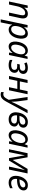

<svg xmlns="http://www.w3.org/2000/svg" viewBox="2338 -2922 824 5539"><g transform="rotate(90 2749.5 -152.0)"><path d="M23 0 138 -539H209L198 -440H199Q241 -496 283 -520Q325 -544 377 -544Q460 -544 492.5 -487Q525 -430 502 -324L431 0H342L414 -336Q428 -404 413 -435.5Q398 -467 352 -467Q286 -467 235 -404Q184 -341 160 -231L110 0Z M538 240 702 -536H775L763 -436H767Q808 -492 852.5 -518Q897 -544 948 -544Q1013 -544 1049 -505.5Q1085 -467 1093.5 -399.5Q1102 -332 1082 -244Q1064 -167 1028 -109.5Q992 -52 942.5 -21Q893 10 834 10Q734 10 692 -88H687Q686 -72 682 -41.5Q678 -11 674 7L625 240ZM823 -63Q884 -63 928.5 -115Q973 -167 995 -263Q1017 -362 996.5 -416.5Q976 -471 919 -471Q881 -471 845 -445Q809 -419 781.5 -372.5Q754 -326 740 -263Q719 -168 739 -115.5Q759 -63 823 -63Z M1323 10Q1260 10 1224 -29Q1188 -68 1180 -135.5Q1172 -203 1192 -288Q1221 -407 1286 -475.5Q1351 -544 1442 -544Q1495 -544 1527.5 -517.5Q1560 -491 1576 -453H1581L1613 -536H1680L1566 0H1496L1509 -99H1505Q1471 -55 1425 -22.5Q1379 10 1323 10ZM1352 -63Q1409 -63 1458.5 -119Q1508 -175 1533 -266Q1558 -361 1535.5 -416.5Q1513 -472 1451 -471Q1390 -470 1345 -418Q1300 -366 1278 -269Q1256 -173 1276.5 -118Q1297 -63 1352 -63Z M1856 10Q1814 10 1775.5 1.5Q1737 -7 1708 -21V-97Q1743 -81 1781 -71.5Q1819 -62 1858 -62Q1911 -62 1948 -80.5Q1985 -99 1994 -140Q2002 -179 1979.5 -208Q1957 -237 1896 -237H1822L1839 -311H1891Q1953 -311 1983.5 -327.5Q2014 -344 2021 -381Q2029 -424 2005.5 -447.5Q1982 -471 1932 -471Q1904 -471 1870 -463.5Q1836 -456 1805 -442L1779 -510Q1856 -544 1941 -544Q2006 -544 2046.5 -522.5Q2087 -501 2103 -464Q2119 -427 2109 -382Q2091 -300 1991 -276L1990 -273Q2035 -262 2055 -237Q2075 -212 2078.5 -182.5Q2082 -153 2076 -126Q2063 -66 2007.5 -28Q1952 10 1856 10Z M2172 0 2286 -536H2374L2328 -313H2561L2609 -536H2697L2584 0H2495L2545 -240H2312L2261 0Z M2702 240Q2685 240 2666.5 236Q2648 232 2636 227V152Q2650 157 2666 160.5Q2682 164 2698 164Q2740 164 2769 140Q2798 116 2824 70L2859 8L2778 -536H2866L2901 -271Q2906 -239 2908.5 -200.5Q2911 -162 2912.5 -127.5Q2914 -93 2914 -72H2917Q2924 -88 2938 -120Q2952 -152 2968 -186Q2984 -220 2995 -242L3151 -536H3245L2905 90Q2865 165 2819 202.5Q2773 240 2702 240Z M3424 10Q3342 10 3292.5 -27Q3243 -64 3226.5 -129.5Q3210 -195 3228 -281Q3254 -407 3326.5 -475.5Q3399 -544 3497 -544Q3582 -544 3628 -500.5Q3674 -457 3659 -380Q3651 -337 3615.5 -309.5Q3580 -282 3529 -271V-269Q3588 -254 3613 -217Q3638 -180 3626 -122Q3619 -88 3594 -58Q3569 -28 3527 -9Q3485 10 3424 10ZM3493 -471Q3434 -471 3389.5 -429Q3345 -387 3322 -303H3408Q3556 -303 3573 -386Q3581 -426 3559 -448.5Q3537 -471 3493 -471ZM3430 -62Q3475 -62 3505.5 -82.5Q3536 -103 3542 -141Q3556 -232 3415 -232H3308Q3300 -154 3330.5 -108Q3361 -62 3430 -62Z M3882 10Q3819 10 3783 -29Q3747 -68 3739 -135.5Q3731 -203 3751 -288Q3780 -407 3845 -475.5Q3910 -544 4001 -544Q4054 -544 4086.5 -517.5Q4119 -491 4135 -453H4140L4172 -536H4239L4125 0H4055L4068 -99H4064Q4030 -55 3984 -22.5Q3938 10 3882 10ZM3911 -63Q3968 -63 4017.5 -119Q4067 -175 4092 -266Q4117 -361 4094.5 -416.5Q4072 -472 4010 -471Q3949 -470 3904 -418Q3859 -366 3837 -269Q3815 -173 3835.5 -118Q3856 -63 3911 -63Z M4286 0 4399 -536H4517L4594 -110H4596L4852 -536H4983L4871 0H4786L4851 -307Q4859 -345 4869 -383Q4879 -421 4887 -453H4884L4612 0H4542L4460 -452H4457Q4453 -424 4445.5 -383.5Q4438 -343 4430 -305L4368 0Z M5247 10Q5181 10 5139 -14.5Q5097 -39 5076 -81Q5055 -123 5052 -175.5Q5049 -228 5061 -283Q5076 -356 5111.5 -415Q5147 -474 5200.5 -509Q5254 -544 5323 -544Q5406 -544 5445 -500.5Q5484 -457 5469 -386Q5455 -320 5381 -276Q5307 -232 5160 -232H5142Q5133 -153 5161.5 -108Q5190 -63 5262 -63Q5300 -63 5334 -74Q5368 -85 5408 -104V-29Q5371 -13 5334.5 -1.5Q5298 10 5247 10ZM5317 -471Q5267 -471 5223.5 -429Q5180 -387 5156 -303H5163Q5219 -303 5266.5 -312Q5314 -321 5345.5 -341.5Q5377 -362 5385 -396Q5392 -426 5375.5 -448.5Q5359 -471 5317 -471Z"/></g></svg>

Font: Noto Sans
Style: Italic
Weight: 400
Italic angle: -12°
Designer: Monotype Design Team
Foundry: Monotype Imaging Inc.
Version: Version 2.013; ttfautohint (v1.8.4.7-5d5b)